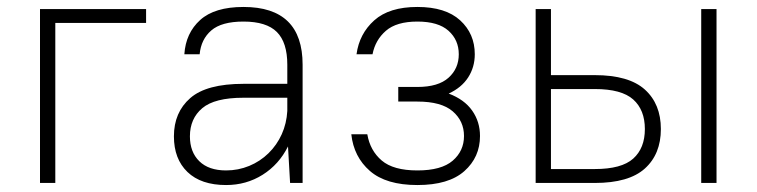

<svg xmlns="http://www.w3.org/2000/svg" viewBox="-20 -526 2175 552"><path d="M95 -500H400V-460H139V0H95Z M630 6Q558 6 519 -31.5Q480 -69 480 -134Q480 -203 527 -244Q574 -285 680 -285H806V-340Q806 -404 776 -434Q746 -464 680 -464Q617 -464 587.5 -438.5Q558 -413 554 -370H510Q514 -431 555.5 -468.5Q597 -506 680 -506Q850 -506 850 -340V0H814L808 -105Q782 -53 735 -23.5Q688 6 630 6ZM630 -36Q665 -36 696.5 -49Q728 -62 752 -85.5Q776 -109 790 -140Q804 -171 806 -207V-245H680Q597 -245 561.5 -215Q526 -185 526 -134Q526 -89 553 -62.5Q580 -36 630 -36Z M1180 -506Q1261 -506 1303 -467.5Q1345 -429 1345 -370Q1345 -333 1326 -303.5Q1307 -274 1270 -257Q1315 -240 1337.5 -208Q1360 -176 1360 -135Q1360 -74 1315 -34Q1270 6 1180 6Q1090 6 1043.5 -34.5Q997 -75 990 -140H1036Q1044 -93 1077.5 -64.5Q1111 -36 1180 -36Q1249 -36 1281.5 -64Q1314 -92 1314 -135Q1314 -178 1281.5 -206Q1249 -234 1180 -234H1125V-276H1180Q1240 -276 1269.5 -302.5Q1299 -329 1299 -370Q1299 -411 1269.5 -437.5Q1240 -464 1180 -464Q1120 -464 1089.5 -437.5Q1059 -411 1051 -370H1005Q1013 -429 1056 -467.5Q1099 -506 1180 -506Z M1520 -500H1564V-310H1690Q1788 -310 1834 -268.5Q1880 -227 1880 -155Q1880 -83 1834 -41.5Q1788 0 1690 0H1520ZM1564 -270V-40H1690Q1767 -40 1800.5 -70Q1834 -100 1834 -155Q1834 -210 1800.5 -240Q1767 -270 1690 -270ZM1996 -500H2040V0H1996Z"/></svg>

Font: Retni Sans Light
Style: Regular
Weight: 300
Designer: Vitaly Kuzmin
Foundry: ParaType Ltd.
Version: Version 1.00;March 2, 2019;FontCreator 11.5.0.2425 64-bit; t